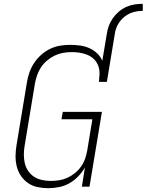

<svg xmlns="http://www.w3.org/2000/svg" viewBox="-20 -978 768 1006"><path d="M539 -797Q542 -819 549.5 -840.5Q557 -862 570.5 -881.5Q584 -901 602 -916.5Q620 -932 641 -941.5Q662 -951 684 -954.5Q706 -958 728 -958V-921Q711 -921 694 -918Q677 -915 661 -908Q645 -901 630.5 -889Q616 -877 605.5 -862Q595 -847 589 -830.5Q583 -814 581 -797ZM232 8Q203 8 175.5 2Q148 -4 126 -19.5Q104 -35 89 -57.5Q74 -80 67.5 -107Q61 -134 61.5 -162.5Q62 -191 67 -220L121 -546Q125 -572 134 -598Q143 -624 158.5 -647.5Q174 -671 195 -690Q216 -709 241.5 -721.5Q267 -734 294 -738.5Q321 -743 347 -743Q373 -743 399 -739.5Q425 -736 447.5 -726Q470 -716 488.5 -699Q507 -682 516 -659L539 -797H581L540 -549H498L500 -565H499Q503 -585 501 -605.5Q499 -626 490.5 -643Q482 -660 467.5 -672.5Q453 -685 434.5 -692Q416 -699 396 -702Q376 -705 356 -705Q333 -705 310.5 -701Q288 -697 267 -687Q246 -677 227 -661Q208 -645 195 -625.5Q182 -606 174.5 -584Q167 -562 163 -540L109 -214Q105 -191 105 -167.5Q105 -144 110 -122.5Q115 -101 127.5 -82.5Q140 -64 158.5 -52Q177 -40 199.5 -35Q222 -30 246 -30Q268 -30 290 -33.5Q312 -37 333 -46.5Q354 -56 372.5 -71Q391 -86 404.5 -105Q418 -124 425.5 -145.5Q433 -167 437 -189L464 -353H302L309 -392H514L449 0H409L425 -101Q411 -76 390 -54Q369 -32 343 -17.5Q317 -3 288.5 2.5Q260 8 232 8Z"/></svg>

Font: Iosevka Extralight Extended
Style: Italic
Weight: 200
Width: 7
Italic angle: -9°
Monospace: yes
Designer: Belleve Invis
Foundry: Belleve Invis
Version: Version 32.5.0; ttfautohint (v1.8.4)